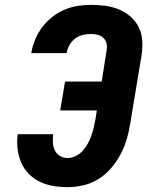

<svg xmlns="http://www.w3.org/2000/svg" viewBox="-20 -763 640 791"><path d="M258 8Q228 8 198.5 3Q169 -2 143.5 -14.5Q118 -27 98 -47.5Q78 -68 67 -94Q56 -120 52.5 -149.5Q49 -179 53 -210H199Q197 -192 198 -175Q199 -158 206 -143.5Q213 -129 227 -120.5Q241 -112 258 -112Q275 -112 291.5 -120Q308 -128 320.5 -141.5Q333 -155 341.5 -171Q350 -187 356 -203.5Q362 -220 366 -237Q370 -254 373 -271L379 -308H228L248 -427H399L419 -554Q422 -569 419 -583Q416 -597 406.5 -606.5Q397 -616 383 -619.5Q369 -623 354 -623Q338 -623 321 -619Q304 -615 289.5 -604Q275 -593 266 -577Q257 -561 255 -545Q255 -545 254.5 -544.5Q254 -544 254 -544H109Q109 -545 109 -545.5Q109 -546 109 -546Q114 -574 125 -600.5Q136 -627 153.5 -650.5Q171 -674 194.5 -692.5Q218 -711 244.5 -722.5Q271 -734 299 -738.5Q327 -743 354 -743Q385 -743 414.5 -739Q444 -735 470.5 -724Q497 -713 518.5 -694Q540 -675 552 -650Q564 -625 566 -595Q568 -565 563 -534L516 -251Q511 -219 501.5 -187.5Q492 -156 476 -126Q460 -96 437 -69.5Q414 -43 385 -25Q356 -7 323 0.5Q290 8 258 8Z"/></svg>

Font: Iosevka SS04 Heavy Extended
Style: Italic
Weight: 900
Width: 7
Italic angle: -9°
Monospace: yes
Designer: Belleve Invis
Foundry: Belleve Invis
Version: Version 19.0.0; ttfautohint (v1.8.4)